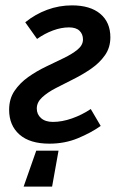

<svg xmlns="http://www.w3.org/2000/svg" viewBox="-20 -523 442 715"><path d="M68 172 115 38H198L174 172ZM164 12Q91 12 52.5 -22Q14 -56 14 -114Q14 -155 34 -184.5Q54 -214 85 -236Q116 -258 151.5 -275Q187 -292 218 -307Q249 -322 269 -338.5Q289 -355 289 -376Q289 -396 276 -408.5Q263 -421 237 -421Q208 -421 177 -409.5Q146 -398 118 -378L74 -440Q111 -470 155.5 -486.5Q200 -503 248 -503Q316 -503 353.5 -471.5Q391 -440 391 -384Q391 -346 371 -317.5Q351 -289 320 -267.5Q289 -246 254 -228.5Q219 -211 188 -195Q157 -179 137 -160.5Q117 -142 117 -119Q117 -97 133 -83Q149 -69 177 -69Q211 -69 248 -82Q285 -95 318 -117L355 -54Q318 -28 269.5 -8Q221 12 164 12Z"/></svg>

Font: Source Sans 3 Semibold
Style: Italic
Weight: 600
Italic angle: -11°
Designer: Paul D. Hunt
Foundry: Adobe
Version: Version 3.052;hotconv 1.1.0;makeotfexe 2.6.0